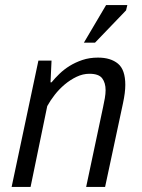

<svg xmlns="http://www.w3.org/2000/svg" viewBox="-20 -740 562 760"><path d="M321 0 388 -316Q392 -334 395 -351.5Q398 -369 398 -383Q398 -412 384.5 -430Q371 -448 334 -448Q308 -448 283 -436Q258 -424 236 -405.5Q214 -387 196.5 -364.5Q179 -342 167 -320L101 0H26L132 -500H184L180 -414H184Q197 -430 215 -447.5Q233 -465 255.5 -479Q278 -493 306 -502.5Q334 -512 368 -512Q418 -512 447 -488Q476 -464 476 -404Q476 -374 467 -332L396 0ZM400 -720H484L479 -699L356 -571H312Z"/></svg>

Font: PT Sans
Style: Italic
Weight: 400
Italic angle: -12°
Designer: A.Korolkova, O.Umpeleva, V.Yefimov
Foundry: ParaType Ltd
Version: Version 2.003W OFL